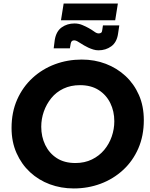

<svg xmlns="http://www.w3.org/2000/svg" viewBox="-20 -1048 844 1080"><path d="M395 12Q323 12 260 -11.5Q197 -35 149 -79.5Q101 -124 73 -187Q45 -250 45 -328Q45 -417 76.5 -488Q108 -559 163 -609.5Q218 -660 289 -686.5Q360 -713 440 -713Q512 -713 575 -689Q638 -665 686 -620.5Q734 -576 761.5 -513.5Q789 -451 789 -372Q789 -284 758 -213Q727 -142 672 -91.5Q617 -41 546 -14.5Q475 12 395 12ZM404 -131Q456 -131 497 -151Q538 -171 566 -204.5Q594 -238 608.5 -280Q623 -322 623 -366Q623 -422 600.5 -468Q578 -514 535 -541.5Q492 -569 430 -569Q378 -569 337 -549.5Q296 -530 268.5 -496Q241 -462 226.5 -420.5Q212 -379 212 -335Q212 -279 234.5 -232.5Q257 -186 299.5 -158.5Q342 -131 404 -131ZM534 -765Q519 -765 504.5 -769.5Q490 -774 477 -780Q464 -786 454 -792Q436 -802 422 -811.5Q408 -821 397 -821Q389 -821 384.5 -817Q380 -813 378 -804L373 -776H282L288 -823Q296 -872 327 -894Q358 -916 399 -916Q422 -916 442.5 -907.5Q463 -899 479 -890Q497 -880 510.5 -870Q524 -860 535 -860Q544 -860 549 -864Q554 -868 555 -878L559 -905H651L644 -858Q637 -810 606 -787.5Q575 -765 534 -765ZM323 -934 338 -1028H643L628 -934Z"/></svg>

Font: MuseoModerno
Style: Bold Italic
Weight: 700
Italic angle: -9°
Designer: Pablo Cosgaya, Héctor Gatti, Marcela Romero, and the Authors of The MuseoModerno Project.
Foundry: Omnibus-Type Team
Version: Version 1.003